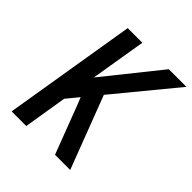

<svg xmlns="http://www.w3.org/2000/svg" viewBox="-200 -868 1001 1001"><g transform="rotate(45 300.0 -367.5)"><path d="M46 0 167 -735H275L224 -428L470 -735H600L325 -401L478 0H366L260 -278L248 -307L193 -240L154 0Z"/></g></svg>

Font: Iosevka SS04 SmBd Ex Obl
Style: Regular
Weight: 600
Width: 7
Italic angle: -9°
Monospace: yes
Designer: Belleve Invis
Foundry: Belleve Invis
Version: Version 19.0.0; ttfautohint (v1.8.4)